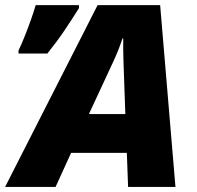

<svg xmlns="http://www.w3.org/2000/svg" viewBox="-43 -734 775 754"><path d="M-22.9 0 340.3 -713.9H585.9L646 0H460L455.1 -133.8H236.3L175.3 0ZM306.2 -286.1H449.2L441.9 -491.2Q441.4 -515.1 440.9 -538.6Q440.4 -562 440.9 -583H438Q423.8 -539.6 403.3 -495.1ZM29.8 -523.9V-536.1Q41 -559.1 53.7 -590.8Q66.4 -622.6 78.1 -655.3Q89.8 -688 97.2 -713.9H267.1V-702.1Q239.3 -657.7 210.9 -615.5Q182.6 -573.2 143.1 -523.9Z"/></svg>

Font: Open Sans ExtraBold
Style: Italic
Weight: 800
Italic angle: -12°
Designer: Monotype Design Team
Foundry: Monotype Imaging Inc.
Version: Version 3.000; ttfautohint (v1.8.4)